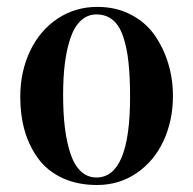

<svg xmlns="http://www.w3.org/2000/svg" viewBox="-20 -525 563 560"><path d="M39.1 -242.2Q39.1 -315.9 67.6 -376Q96.2 -436 147.7 -470.5Q199.2 -504.9 264.2 -504.9Q317.9 -504.9 361.1 -482.7Q404.3 -460.4 430.4 -423.3Q456.5 -386.2 470.5 -340.6Q484.4 -294.9 484.4 -245.1Q484.4 -173.3 457 -114.3Q429.7 -55.2 378.7 -20.3Q327.6 14.6 263.2 14.6Q206.1 14.6 162.4 -5.6Q118.7 -25.9 92 -61.8Q65.4 -97.7 52.2 -143.1Q39.1 -188.5 39.1 -242.2ZM164.1 -248Q164.1 -193.8 169.4 -151.1Q174.8 -108.4 186 -75.4Q197.3 -42.5 216.3 -24.9Q235.4 -7.3 261.2 -7.3Q359.4 -7.3 359.4 -242.2Q359.4 -301.3 354.7 -343.8Q350.1 -386.2 339.1 -418.7Q328.1 -451.2 308.6 -467Q289.1 -482.9 261.2 -482.9Q235.4 -482.9 216.3 -465.3Q197.3 -447.8 186 -415.5Q174.8 -383.3 169.4 -341.8Q164.1 -300.3 164.1 -248Z"/></svg>

Font: Vidaloka 
Style: Regular
Weight: 400
Designer: Cyreal (www.cyreal.org)
Foundry: Cyreal (www.cyreal.org)
Version: Version 1.011